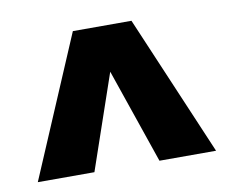

<svg xmlns="http://www.w3.org/2000/svg" viewBox="-50 -761 562 471"><g transform="rotate(-10 231.0 -525.0)"><path d="M9 -350 158 -700H304L453 -350H312L231 -586L150 -350Z"/></g></svg>

Font: Tektur SemiCondensed SemiBold
Style: Regular
Weight: 600
Width: 4
Designer: Adam Jagosz
Foundry: Adam Jagosz
Version: Version 1.005;gftools[0.9.30]